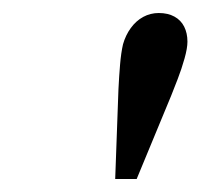

<svg xmlns="http://www.w3.org/2000/svg" viewBox="-20 -770 308 295"><path d="M157 -495 162 -633Q163 -653 164.5 -671Q166 -689 169 -702Q173 -716 181 -727Q189 -738 200 -744Q211 -750 224 -750Q238 -750 248 -744.5Q258 -739 263 -729Q268 -719 268 -706Q268 -696 263.5 -680Q259 -664 253 -648.5Q247 -633 243 -623L190 -495Z"/></svg>

Font: Instrument Sans
Style: Italic
Weight: 400
Italic angle: -13°
Designer: Rodrigo Fuenzalida
Foundry: fragTYPE
Version: Version 1.000;gftools[0.9.28]